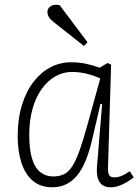

<svg xmlns="http://www.w3.org/2000/svg" viewBox="-20 -780 595 814"><path d="M438 -74Q437 -48 442.5 -38Q448 -28 464 -28Q481 -28 497 -35Q513 -42 530 -54L547 -28Q533 -17 517 -7.5Q501 2 484 8Q467 14 448 14Q428 14 414.5 4.5Q401 -5 395 -24Q389 -43 391 -71L413 -339L406 -340L370 -185Q358 -135 342.5 -97.5Q327 -60 306.5 -35.5Q286 -11 260 1.5Q234 14 202 14Q150 14 117.5 -15Q85 -44 70 -92.5Q55 -141 55 -201Q55 -276 73 -334.5Q91 -393 122.5 -433.5Q154 -474 194.5 -495Q235 -516 280 -516Q314 -516 343 -510Q372 -504 403 -493L436 -513L451 -506ZM205 -32Q232 -32 251.5 -41.5Q271 -51 287 -76Q303 -101 318.5 -145.5Q334 -190 353 -259L405 -447Q384 -458 351 -466.5Q318 -475 285 -475Q248 -475 215 -456.5Q182 -438 157 -403Q132 -368 118 -319Q104 -270 104 -207Q104 -146 116 -107Q128 -68 151 -50Q174 -32 205 -32ZM351 -601 336 -585 208 -686Q192 -699 186.5 -709Q181 -719 181 -729Q181 -744 194.5 -753.5Q208 -763 233 -758Z"/></svg>

Font: Literata ExtraLight
Style: Italic
Weight: 250
Italic angle: -2°
Designer: Latin by Veronika Burian and Jose Scaglione. Greek by Irene Vlachou. Cyrillic by Vera Evstafieva
Foundry: TypeTogether
Version: Version 3.002